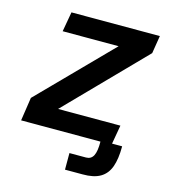

<svg xmlns="http://www.w3.org/2000/svg" viewBox="-107 -640 815 900"><g transform="rotate(15 300.0 -190.0)"><path d="M49 -113.5 383.5 -454H112L129 -550H558L544 -463.5L185.5 -96.5H488L472 -5H521Q521 56.5 507 95Q493 133.5 461.2 152Q429.5 170.5 376 170H290.5V89.5H371Q395.5 89.5 406.5 68.2Q417.5 47 417 0H32Z"/></g></svg>

Font: JuliaMono SemiBold
Style: Italic
Weight: 600
Italic angle: -9°
Monospace: yes
Designer: cormullion
Foundry: corm
Version: Version 0.056; ttfautohint (v1.8.4)